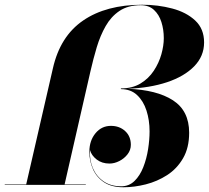

<svg xmlns="http://www.w3.org/2000/svg" viewBox="-45 -780 881 810"><path d="M-25 -2H65.5L178 -491Q208.5 -627 305.8 -693.5Q403 -760 555 -760Q621.5 -760 681.2 -744.2Q741 -728.5 778.5 -693.5Q816 -658.5 816 -601Q816 -543 774.2 -500.2Q732.5 -457.5 659.8 -433.2Q587 -409 493.5 -405.5Q616.5 -401 684.8 -356.8Q753 -312.5 753 -220Q753 -156.5 727.2 -112.2Q701.5 -68 660 -41.2Q618.5 -14.5 570 -2.2Q521.5 10 476 10Q425.5 10 393.8 -11.2Q362 -32.5 347 -66.8Q332 -101 332 -140Q332 -186.5 357.8 -217.8Q383.5 -249 423 -249Q459 -249 483 -227Q507 -205 507 -169Q507 -147 493 -129Q479 -111 458.2 -100.5Q437.5 -90 417 -90Q385 -90 363 -107Q341 -124 334.5 -147Q332 -105 347 -70.2Q362 -35.5 392.2 -14.8Q422.5 6 466 6Q499.5 6 522.5 -16.5Q545.5 -39 559.5 -74.8Q573.5 -110.5 579.8 -150.8Q586 -191 586 -226Q586 -273 573 -313.5Q560 -354 533.2 -379Q506.5 -404 465 -404V-407Q513.5 -407 547.8 -427.8Q582 -448.5 603.8 -481.5Q625.5 -514.5 635.8 -551Q646 -587.5 646 -619Q646 -655 636 -686.8Q626 -718.5 604.5 -738.2Q583 -758 549 -758Q495 -758 459.2 -734Q423.5 -710 400.8 -670Q378 -630 363.2 -580.8Q348.5 -531.5 337 -481L227.5 -2H317V0H-25Z"/></svg>

Font: Bodoni* 96
Style: Bold Italic
Weight: 700
Italic angle: -13°
Version: Version 2.2